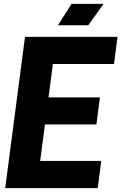

<svg xmlns="http://www.w3.org/2000/svg" viewBox="-20 -970 626 990"><path d="M349.1 -950.2H514.2L435.1 -839.8H278.8ZM108.9 -779.8H585.9L567.9 -640.1H252.9L230 -467.8H495.1L477.1 -328.1H211.9L187 -140.1H502L483.9 0H6.8Z"/></svg>

Font: Cooper Hewitt
Style: Bold Italic
Weight: 712
Designer: Village Type and Design LLC
Foundry: Cooper Hewitt Smithsonian Design Museum
Version: 1.000